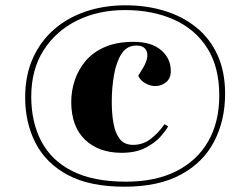

<svg xmlns="http://www.w3.org/2000/svg" viewBox="-20 -693 933 725"><path d="M450 12Q319 12 236.5 -32Q154 -76 114.5 -152.5Q75 -229 75 -325Q75 -409 104.5 -474Q134 -539 186 -583.5Q238 -628 306.5 -650.5Q375 -673 454 -673Q532 -673 600 -652.5Q668 -632 720 -590.5Q772 -549 801 -486Q830 -423 830 -339Q830 -239 789 -159.5Q748 -80 663.5 -34Q579 12 450 12ZM456 -7Q567 -7 645.5 -46.5Q724 -86 766 -159Q808 -232 808 -332Q808 -440 762.5 -511.5Q717 -583 636.5 -619Q556 -655 452 -655Q351 -655 271 -615.5Q191 -576 144.5 -503Q98 -430 98 -328Q98 -232 136 -159.5Q174 -87 253 -47Q332 -7 456 -7ZM439 -116Q353 -116 301 -165.5Q249 -215 249 -309Q249 -349 262 -389Q275 -429 303 -462.5Q331 -496 376 -515.5Q421 -535 484 -535Q552 -535 588.5 -503.5Q625 -472 625 -425Q625 -397 607 -382.5Q589 -368 566 -368Q547 -368 528 -379Q509 -390 502 -407L516 -430Q542 -470 535 -495.5Q528 -521 495 -521Q459 -521 439 -490Q419 -459 410.5 -410Q402 -361 402 -308Q402 -264 408.5 -227.5Q415 -191 432 -168.5Q449 -146 483 -146Q521 -146 551 -170Q581 -194 601 -224L615 -216Q607 -201 586.5 -177.5Q566 -154 529.5 -135Q493 -116 439 -116Z"/></svg>

Font: Literata 72pt ExtraBold
Style: Italic
Weight: 800
Italic angle: -2°
Designer: Latin by Veronika Burian and Jose Scaglione. Greek by Irene Vlachou. Cyrillic by Vera Evstafieva
Foundry: TypeTogether
Version: Version 3.002